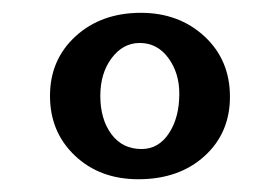

<svg xmlns="http://www.w3.org/2000/svg" viewBox="-20 -660 434 298"><path d="M194.8 -381.8Q134.8 -381.8 96.2 -418.5Q57.6 -455.1 57.6 -511.2Q57.6 -567.4 97.4 -603.8Q137.2 -640.1 198.7 -640.1Q257.8 -640.1 297.4 -603.5Q336.9 -566.9 336.9 -509.8Q336.9 -453.6 297.4 -417.7Q257.8 -381.8 194.8 -381.8ZM199.7 -428.7Q226.1 -428.7 242.2 -453.1Q258.3 -477.5 258.3 -514.6Q258.3 -546.9 241.2 -570.1Q224.1 -593.3 196.8 -593.3Q170.9 -593.3 153.3 -569.8Q135.7 -546.4 135.7 -511.2Q135.7 -475.1 152.8 -451.9Q169.9 -428.7 199.7 -428.7Z"/></svg>

Font: Elstob 8pt SemiBold
Style: Regular
Weight: 600
Designer: Peter S. Baker
Version: Version 1.015